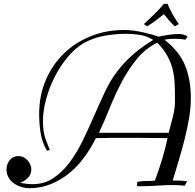

<svg xmlns="http://www.w3.org/2000/svg" viewBox="-20 -977 1019 1005"><path d="M811 -785Q831 -790 860.5 -794.5Q890 -799 916 -799Q928 -799 940 -796Q952 -793 962 -785L950 -769Q936 -772 922.5 -773Q909 -774 895 -774Q881 -774 868 -773Q855 -772 841 -769Q918 -709 948.5 -635Q979 -561 979 -464Q979 -412 969.5 -357Q960 -302 946 -246.5Q932 -191 915.5 -136.5Q899 -82 884 -32Q904 -32 922 -31.5Q940 -31 959 -28L947 -5Q888 -11 824.5 -6.5Q761 -2 703 -2Q699 -2 698 -4.5Q697 -7 697.5 -10.5Q698 -14 698.5 -17.5Q699 -21 697 -24Q720 -30 744 -29.5Q768 -29 791 -32Q811 -86 828 -141.5Q845 -197 857 -254Q750 -255 684 -255.5Q618 -256 578 -255.5Q538 -255 518 -254.5Q498 -254 482 -254Q456 -202 421.5 -154.5Q387 -107 343 -71Q299 -35 246.5 -13.5Q194 8 133 8Q112 8 91 1.5Q70 -5 52.5 -17.5Q35 -30 24.5 -48.5Q14 -67 14 -90Q14 -118 31 -139Q48 -160 78 -160Q91 -160 103 -154Q115 -148 124 -138Q133 -128 138.5 -115.5Q144 -103 144 -90Q144 -64 126 -46Q108 -28 85 -20Q102 -17 118.5 -15Q135 -13 151 -13Q212 -13 259 -44.5Q306 -76 344 -126.5Q382 -177 413 -241Q444 -305 472.5 -370.5Q501 -436 529.5 -496.5Q558 -557 592 -601Q630 -652 679 -694Q728 -736 782 -768Q750 -788 714 -794Q678 -800 641 -800Q583 -800 525 -789.5Q467 -779 416 -750Q371 -723 332 -675.5Q293 -628 265 -572Q237 -516 221 -456.5Q205 -397 205 -346Q205 -317 207.5 -297Q210 -277 215 -260.5Q220 -244 226.5 -228Q233 -212 241 -192L226 -188Q200 -233 192.5 -281.5Q185 -330 185 -380Q185 -477 219.5 -557.5Q254 -638 314 -696.5Q374 -755 455 -787.5Q536 -820 629 -820Q654 -820 680 -816.5Q706 -813 730.5 -807.5Q755 -802 775.5 -796Q796 -790 811 -785ZM803 -754Q740 -722 695 -666.5Q650 -611 615.5 -545Q581 -479 553.5 -410Q526 -341 498 -282H863Q873 -321 884.5 -364.5Q896 -408 896 -449Q896 -494 894.5 -534.5Q893 -575 884 -612.5Q875 -650 856 -684.5Q837 -719 803 -754ZM895 -839Q878 -855 863.5 -872Q849 -889 838 -903Q819 -888 797.5 -871.5Q776 -855 750 -839L733 -851Q763 -878 789.5 -904.5Q816 -931 838 -957H857Q878 -905 916 -851Z"/></svg>

Font: Lucien Schoenschriftv CAT
Style: Regular
Weight: 400
Designer: Lucian Bernhard 1928
Foundry: CAT-Fonts Peter Wiegel
Version: Version 1.000